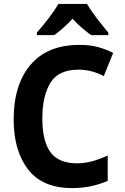

<svg xmlns="http://www.w3.org/2000/svg" viewBox="-20 -954 640 984"><path d="M258 -774Q279 -789 303.5 -810.5Q328 -832 352 -858Q375 -832 400 -811Q425 -790 447 -774H535V-787Q508 -819 476.5 -860Q445 -901 426 -934H279Q262 -903 228.5 -859.5Q195 -816 169 -787V-774ZM532 -27V-157Q483 -135 446.5 -126Q410 -117 375 -117Q281 -117 239 -173.5Q197 -230 197 -348Q197 -461 238 -529Q279 -597 383 -597Q412 -597 443.5 -590Q475 -583 512 -564L560 -683Q519 -703 479.5 -713.5Q440 -724 388 -724Q223 -724 136.5 -622Q50 -520 50 -342Q50 -182 123.5 -86Q197 10 351 10Q446 10 532 -27Z"/></svg>

Font: Noto Sans Mono UI
Style: Bold
Weight: 700
Designer: Monotype Design team
Foundry: Monotype Imaging Inc.
Version: 1.000